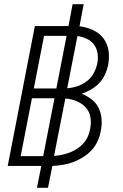

<svg xmlns="http://www.w3.org/2000/svg" viewBox="-20 -795 590 920"><path d="M157 105 178 0H17L147 -670H308L328 -775H381L361 -669Q395 -665 425.5 -651Q456 -637 475.5 -611.5Q495 -586 500 -552Q505 -518 498 -482Q493 -459 482.5 -436.5Q472 -414 454.5 -396Q437 -378 415 -365.5Q393 -353 371 -346Q396 -336 418 -319.5Q440 -303 452 -279Q464 -255 466.5 -226.5Q469 -198 463 -168Q459 -144 448 -119.5Q437 -95 419 -75.5Q401 -56 377.5 -41.5Q354 -27 330 -18Q306 -9 280.5 -5Q255 -1 231 0L210 105ZM142 -371H250L299 -623H191ZM302 -372Q327 -374 351 -382Q375 -390 395.5 -405.5Q416 -421 428.5 -443.5Q441 -466 446 -490Q451 -515 447.5 -539Q444 -563 430.5 -581Q417 -599 396 -609Q375 -619 351 -622ZM79 -47H187L241 -324H133ZM239 -48Q257 -49 276 -53Q295 -57 313.5 -64Q332 -71 349 -82Q366 -93 379.5 -108Q393 -123 401 -141Q409 -159 412 -178Q418 -207 413 -234.5Q408 -262 390 -281Q372 -300 346.5 -310.5Q321 -321 293 -323Z"/></svg>

Font: Lode Dark
Style: Italic
Weight: 400
Italic angle: -11°
Monospace: yes
Designer: Belleve Invis
Foundry: Belleve Invis
Version: Version 29.2.0; ttfautohint (v1.8.3)